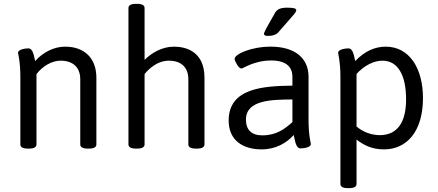

<svg xmlns="http://www.w3.org/2000/svg" viewBox="-20 -772 2280 1000"><path d="M319 -529C263 -529 205 -501 163 -454C157 -480 152 -520 128 -520C115 -520 74 -516 74 -497C74 -492 86 -453 86 -371V-20C86 -6 98 2 126 2H130C158 2 170 -6 170 -20V-386C203 -429 251 -456 296 -456C361 -456 398 -420 398 -359V-20C398 -6 410 2 438 2H442C470 2 482 -6 482 -20V-367C482 -468 421 -529 319 -529Z M693 -752H689C661 -752 649 -744 649 -730V-20C649 -6 661 2 689 2H693C721 2 733 -6 733 -20V-386C733 -386 784 -456 859 -456C927 -456 961 -418 961 -359V-20C961 -6 973 2 1001 2H1005C1033 2 1045 -6 1045 -20V-367C1045 -503 950 -529 886 -529C822 -529 768 -495 733 -460V-730C733 -744 721 -752 693 -752Z M1475 -732C1443 -732 1424 -725 1413 -706C1367 -626 1355 -605 1355 -595C1355 -588 1362 -585 1378 -585C1399 -585 1418 -591 1429 -603C1513 -699 1523 -708 1523 -719C1523 -729 1507 -732 1475 -732ZM1390 -529C1290 -529 1202 -491 1202 -465C1202 -454 1223 -415 1237 -415C1247 -415 1302 -457 1393 -457C1476 -457 1503 -418 1503 -373V-326C1350 -324 1171 -313 1171 -144C1171 -41 1245 6 1342 6C1417 6 1472 -27 1510 -69C1516 -41 1521 1 1545 1C1558 1 1599 -3 1599 -22C1599 -27 1587 -66 1587 -148V-372C1587 -471 1514 -529 1390 -529ZM1503 -254V-136C1463 -100 1419 -67 1346 -67C1290 -67 1261 -96 1261 -149C1261 -253 1399 -253 1503 -254Z M1989 -529C1932 -529 1879 -505 1830 -454C1824 -480 1819 -520 1795 -520C1782 -520 1741 -516 1741 -497C1741 -492 1753 -453 1753 -371V186C1753 200 1765 208 1793 208H1797C1825 208 1837 200 1837 186V-45C1876 -15 1918 6 1980 6C2099 6 2183 -88 2183 -261C2183 -415 2113 -529 1989 -529ZM1972 -456C2051 -456 2095 -383 2095 -254C2095 -135 2050 -70 1961 -68C1915 -68 1873 -83 1837 -113V-387C1878 -432 1928 -456 1972 -456Z"/></svg>

Font: Asap
Style: Regular
Weight: 400
Designer: Pablo Cosgaya
Foundry: Pablo Cosgaya
Version: Version 1.007;PS 001.007;hotconv 1.0.70;makeotf.lib2.5.58329